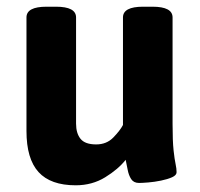

<svg xmlns="http://www.w3.org/2000/svg" viewBox="-20 -545 597 573"><path d="M206 8Q131 8 95 -31.5Q59 -71 59 -154V-493Q59 -525 119 -525H147Q207 -525 207 -493V-176Q207 -147 220.5 -130.5Q234 -114 267 -114Q298 -114 318 -134.5Q338 -155 347 -172V-493Q347 -525 407 -525H435Q495 -525 495 -493V-176Q495 -124 498 -96.5Q501 -69 504 -55.5Q507 -42 507 -31Q507 -22 493.5 -16Q480 -10 460.5 -6Q441 -2 422.5 -0.5Q404 1 395 1Q379 1 371.5 -10.5Q364 -22 361 -38.5Q358 -55 355 -68Q333 -40 294 -16Q255 8 206 8Z"/></svg>

Font: Asap
Style: Regular
Weight: 400
Designer: Pablo Cosgaya
Foundry: Omnibus-Type
Version: Version 3.001